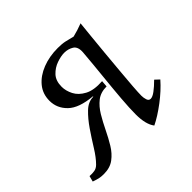

<svg xmlns="http://www.w3.org/2000/svg" viewBox="-130 -582 725 725"><g transform="rotate(-45 232.5 -220.0)"><path d="M45 10Q30 10 19.5 7.5Q9 5 -5 0L1 -23Q15 -22 27 -24Q39 -26 49 -36Q68 -55 87.5 -86.5Q107 -118 128.5 -149.5Q150 -181 173 -203Q196 -225 223 -225V-227Q155 -233 125 -262Q95 -291 95 -331Q95 -368 117 -394.5Q139 -421 176 -435.5Q213 -450 258 -450Q281 -450 296.5 -446.5Q312 -443 331 -438Q347 -442 358 -445.5Q369 -449 385 -455Q383 -434 379 -396.5Q375 -359 371 -314Q367 -269 363 -225.5Q359 -182 356.5 -148Q354 -114 354 -99Q354 -88 357.5 -77Q361 -66 371 -66Q381 -66 396.5 -77.5Q412 -89 431 -108L448 -92Q420 -60 381 -30.5Q342 -1 309 15Q289 -11 289 -64Q289 -97 293 -146Q297 -195 303 -253Q309 -311 314 -371Q316 -400 299.5 -410Q283 -420 263 -420Q245 -420 222 -412Q199 -404 182 -386Q165 -368 165 -336Q165 -314 176.5 -291.5Q188 -269 215 -254.5Q242 -240 288 -243L286 -217Q254 -217 233 -200.5Q212 -184 196.5 -158Q181 -132 167 -103Q153 -74 137.5 -48.5Q122 -23 100 -6.5Q78 10 45 10Z"/></g></svg>

Font: Bona Nova SC
Style: Italic
Weight: 400
Italic angle: -4°
Designer: Mateusz Machalski
Foundry: Capitalics
Version: Version 4.001; ttfautohint (v1.8.4.7-5d5b)